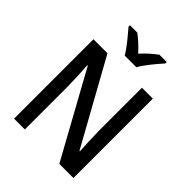

<svg xmlns="http://www.w3.org/2000/svg" viewBox="-258 -1081 1221 1221"><g transform="rotate(45 353.0 -470.5)"><path d="M300 -781H405C429 -826 484 -890 518 -928V-941H452C418 -915 386 -888 352 -850C320 -886 284 -918 253 -941H187V-928C222 -888 275 -825 300 -781ZM620 0V-714H522V-325C523 -270 526 -198 529 -149H525L212 -714H86V0H183V-390C182 -450 179 -514 175 -570H179L493 0Z"/></g></svg>

Font: Noto Sans Devanagari UI SemiCondensed Medium
Style: Regular
Weight: 500
Width: 4
Designer: Jelle Bosma - Monotype Design Team
Foundry: Monotype Imaging Inc.
Version: Version 2.004